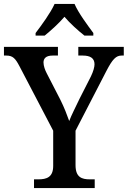

<svg xmlns="http://www.w3.org/2000/svg" viewBox="-23 -951 646 971"><path d="M157 -784V-771H203C235 -797 275 -833 303 -866C331 -833 372 -796 404 -771H449V-784C421 -822 373 -886 354 -931H253C233 -886 186 -822 157 -784ZM149 0H456V-44H431C391 -44 359 -54 359 -116V-290L515 -592C546 -652 564 -670 592 -670H603V-714H373V-670H396C433 -670 455 -657 455 -626C455 -612 449 -590 437 -565L379 -451C359 -409 338 -368 327 -339C316 -370 302 -407 282 -447L213 -581C205 -596 197 -618 197 -635C197 -654 208 -670 243 -670H270V-714H-3V-670H9C42 -670 55 -655 75 -617L246 -290V-112C246 -54 212 -44 171 -44H149Z"/></svg>

Font: Noto Serif Ethiopic SemiCondensed Medium
Style: Regular
Weight: 500
Width: 4
Designer: Monotype Design Team
Foundry: Monotype Imaging Inc.
Version: Version 2.102